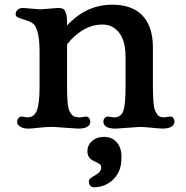

<svg xmlns="http://www.w3.org/2000/svg" viewBox="-20 -534 783 808"><path d="M45.9 0ZM308.6 7.3 203.1 0Q171.9 0 141.8 3.7Q111.8 7.3 98.9 7.3Q85.9 7.3 76.4 4.2Q66.9 1 61.5 -3.4Q52.2 -11.2 52.2 -20.8Q52.2 -30.3 57.6 -36.9Q63 -43.5 70.8 -43.5L95.2 -40Q122.6 -40 134.3 -66.9Q146.5 -95.2 146.5 -167V-317.9Q146.5 -399.4 125 -428.7Q115.7 -440.9 90.3 -448.5Q64.9 -456.1 55.4 -460.7Q45.9 -465.3 45.9 -471.9Q45.9 -478.5 47.4 -482.9Q48.8 -487.3 52.2 -491.2Q60.5 -500.5 77.6 -500.5L149.4 -494.6L223.1 -500.5Q244.1 -500.5 250 -493.2Q262.2 -479.5 262.2 -439.9V-426.8Q343.3 -514.2 451.7 -514.2Q575.2 -514.2 610.8 -416.5Q623.5 -381.8 623.5 -334.5V-167Q623.5 -89.4 632.6 -69.1Q641.6 -48.8 650.4 -44.4Q659.2 -40 670.9 -40L696.8 -43.5Q705.1 -43.5 709.7 -36.6Q714.4 -29.8 714.4 -23.9Q714.4 -18.1 712.4 -12.9Q710.4 -7.8 705.1 -3.4Q687.5 10.7 642.6 5.9Q586.4 0 569.8 0L466.8 7.3Q424.8 7.3 417 -12.7Q415 -18.1 415 -24.2Q415 -30.3 420.2 -36.9Q425.3 -43.5 434.1 -43.5L460 -40Q488.8 -40 498.5 -66.2Q508.3 -92.3 508.3 -167V-296.4Q508.3 -385.7 458 -418Q438.5 -430.7 412.4 -430.7Q386.2 -430.7 365.7 -424.1Q345.2 -417.5 326.7 -406.2Q290 -383.3 262.2 -347.2V-167Q262.2 -85.9 272.2 -66.7Q282.2 -47.4 292.5 -43.7Q302.7 -40 316.9 -40L341.3 -43.5Q349.6 -43.5 354.7 -36.9Q359.9 -30.3 359.9 -22.5Q359.9 7.3 308.6 7.3ZM347.7 103Q347.7 77.6 366.7 60.1Q386.7 42 418.7 42Q450.7 42 470.9 64.5Q491.2 86.9 491.2 125.5Q491.2 164.1 480.7 186.5Q470.2 209 453.6 224.1Q419.9 253.9 376.5 253.9Q365.2 253.9 359.6 247.1Q354 240.2 354 229Q354 217.8 373.8 207.3Q393.6 196.8 399.7 188.5Q405.8 180.2 405.8 171.4Q405.8 162.6 401.4 158.4Q397 154.3 390.6 151.1Q384.3 147.9 376.7 144.5Q369.1 141.1 362.8 136.2Q347.7 124.5 347.7 103Z"/></svg>

Font: Stoke
Style: Regular
Weight: 400
Designer: Nicole Fally
Foundry: Nicole Fally
Version: Version 1.002